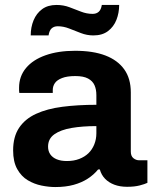

<svg xmlns="http://www.w3.org/2000/svg" viewBox="-20 -743 620 775"><path d="M203 12Q177 12 147.5 6Q118 0 92 -15.5Q66 -31 49.5 -60.5Q33 -90 33 -136Q33 -191 57 -227Q81 -263 125.5 -283.5Q170 -304 232 -312Q294 -320 369 -320V-359Q369 -382 361.5 -399Q354 -416 335.5 -426Q317 -436 284 -436Q251 -436 230.5 -428Q210 -420 201.5 -407.5Q193 -395 193 -380V-368H58Q57 -373 57 -377.5Q57 -382 57 -389Q57 -435 85 -468.5Q113 -502 164 -520Q215 -538 283 -538Q356 -538 405.5 -519Q455 -500 481.5 -463Q508 -426 508 -370V-131Q508 -113 518.5 -104.5Q529 -96 542 -96H575V-5Q565 0 544 5.5Q523 11 493 11Q464 11 441.5 2.5Q419 -6 404 -21.5Q389 -37 383 -59H376Q359 -38 334.5 -22Q310 -6 277.5 3Q245 12 203 12ZM250 -93Q278 -93 300 -101.5Q322 -110 337 -124.5Q352 -139 360.5 -160Q369 -181 369 -205V-234Q313 -234 269 -226.5Q225 -219 199.5 -201Q174 -183 174 -151Q174 -133 183 -120Q192 -107 209 -100Q226 -93 250 -93ZM104 -600Q104 -633 115.5 -661Q127 -689 150 -706Q173 -723 208 -723Q236 -723 260 -714Q284 -705 307 -696Q330 -687 354 -687Q369 -687 378.5 -695.5Q388 -704 391 -723H461Q461 -691 450 -663Q439 -635 416 -617.5Q393 -600 357 -600Q331 -600 306.5 -609.5Q282 -619 259 -628Q236 -637 213 -637Q198 -637 188.5 -628.5Q179 -620 176 -600Z"/></svg>

Font: Archivo SemiBold
Style: Bold
Weight: 700
Version: Version 2.001